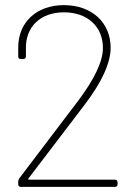

<svg xmlns="http://www.w3.org/2000/svg" viewBox="-20 -728 526 748"><path d="M91 -33C165 -131 239 -226 312 -323C377 -409 411 -483 411 -542C411 -640 338 -708 229 -708C123 -708 51 -642 51 -543V-508C51 -502 55 -498 61 -498H71C77 -498 81 -502 81 -508V-541C80 -625 139 -680 229 -680C320 -680 381 -625 381 -541C381 -489 348 -420 285 -336C209 -236 132 -135 55 -33C52 -28 51 -25 51 -20V-10C51 -4 55 0 61 0H428C434 0 438 -4 438 -10V-18C438 -24 434 -28 428 -28H93C90 -28 89 -30 91 -33Z"/></svg>

Font: Barlow Thin
Style: Regular
Weight: 250
Designer: Jeremy Tribby
Foundry: Tribby Type
Version: Version 1.422;hotconv 1.0.109;makeotfexe 2.5.65596